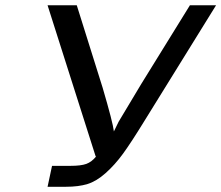

<svg xmlns="http://www.w3.org/2000/svg" viewBox="-20 -715 847 735"><path d="M162.1 0 179.2 -80.1H249Q290 -80.1 310.5 -87.6Q331.1 -95.2 348.1 -116.2H346.2L162.1 -694.8H273.9L373 -378.9Q412.1 -246.1 416 -211.9L434.1 -249L521 -394L707 -694.8H807.1L532.2 -251Q482.4 -169.9 451.2 -127Q419.9 -84 384.5 -52.5Q349.1 -21 314.9 -10.5Q280.8 0 231.9 0Z"/></svg>

Font: CMU Bright
Style: SemiBoldOblique
Weight: 600
Italic angle: -12°
Version: Version 0.7.0